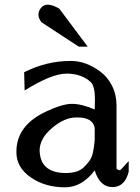

<svg xmlns="http://www.w3.org/2000/svg" viewBox="-20 -785 599 819"><path d="M233 -748 354 -586H316L157 -690Q144 -707 144 -722Q144 -737 154.5 -751Q165 -765 184.5 -765Q204 -765 233 -748ZM529 -53Q513 13 459.5 13Q406 13 384 -58Q329 14 258 14Q172 14 111 -28.5Q50 -71 50 -135V-138Q50 -250 176 -309Q246 -342 287 -342Q328 -342 384 -318L385 -362Q385 -417 367 -435Q328 -471 264 -471Q200 -471 85 -399L83 -477Q179 -525 279 -525H284Q345 -525 406 -481Q438 -458 457.5 -420Q477 -382 477 -335V-66Q483 -59 492 -59Q494 -59 529 -98ZM384 -239Q376 -284 311 -284H305Q255 -284 202 -239Q149 -194 149 -143Q149 -136 150 -129Q160 -47 261 -47Q313 -47 338 -72Q363 -97 370 -114Q377 -131 380.5 -157Q384 -183 384 -191Z"/></svg>

Font: Sawarabi Mincho
Style: Regular
Weight: 400
Version: Version 1.00